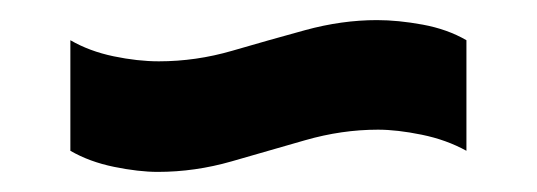

<svg xmlns="http://www.w3.org/2000/svg" viewBox="-20 -445 534 191"><path d="M137 -274Q118 -274 93.5 -279Q69 -284 50 -295V-405Q69 -394 93 -389Q117 -384 138 -384Q175 -384 211 -394.5Q247 -405 283.5 -415Q320 -425 355 -425Q376 -425 400.5 -420.5Q425 -416 444 -405V-295Q424 -306 399.5 -311Q375 -316 356 -316Q320 -316 283.5 -305.5Q247 -295 210.5 -284.5Q174 -274 137 -274Z"/></svg>

Font: Pathway Extreme Condensed ExtraBold
Style: Regular
Weight: 800
Width: 3
Version: Version 1.001;gftools[0.9.26]